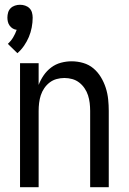

<svg xmlns="http://www.w3.org/2000/svg" viewBox="-20 -785 540 805"><path d="M53 -562 13 -601Q26 -613 35 -628Q44 -643 50 -660Q41 -661 33.5 -665.5Q26 -670 20.5 -677.5Q15 -685 13 -694Q11 -703 11 -711Q11 -722 14 -732.5Q17 -743 24.5 -750.5Q32 -758 42.5 -761.5Q53 -765 64 -765Q75 -765 85.5 -761.5Q96 -758 103.5 -750.5Q111 -743 114 -732.5Q117 -722 117 -711Q117 -691 113 -670Q109 -649 101 -630Q93 -611 81 -593.5Q69 -576 53 -562ZM64 0V-520H142V-429Q150 -450 163 -469Q176 -488 194.5 -502Q213 -516 235.5 -522Q258 -528 280 -528Q305 -528 329 -521Q353 -514 371.5 -498.5Q390 -483 403 -461.5Q416 -440 423.5 -416.5Q431 -393 433.5 -368.5Q436 -344 436 -320V0H358V-320Q358 -337 356 -353.5Q354 -370 349 -385.5Q344 -401 334.5 -415Q325 -429 312 -439Q299 -449 283 -453.5Q267 -458 250 -458Q233 -458 217 -453.5Q201 -449 188 -439Q175 -429 165.5 -415Q156 -401 151 -385.5Q146 -370 144 -353.5Q142 -337 142 -320V0Z"/></svg>

Font: Zed Mono
Style: Regular
Weight: 400
Monospace: yes
Designer: Belleve Invis
Foundry: Belleve Invis
Version: Version 1.0.0; ttfautohint (v1.8.4)